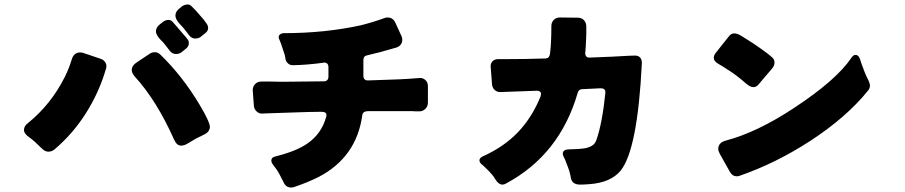

<svg xmlns="http://www.w3.org/2000/svg" viewBox="-20 -838 4040 857"><path d="M879 -676Q868 -666 851.5 -666Q835 -666 824 -681Q798 -716 785 -728Q763 -751 763 -768Q763 -785 778 -798L794 -811Q806 -818 817.5 -818Q829 -818 836 -809Q847 -798 853 -792L888 -752Q895 -743 902 -733Q909 -723 909 -713Q909 -699 895 -689ZM823 -646Q823 -630 809 -620L792 -606Q782 -597 765.5 -597Q749 -597 738 -611Q710 -649 699 -658Q676 -682 676 -698Q676 -715 692 -728L708 -741Q720 -749 731.5 -749Q743 -749 750 -741Q757 -733 766 -723L801 -682Q806 -677 809.5 -672.5Q813 -668 818 -661.5Q823 -655 823 -646ZM568 -526Q568 -544 588 -558L648 -598Q658 -605 671.5 -605Q685 -605 696 -594Q794 -499 870 -372Q917 -294 917 -270Q917 -265 915 -262Q911 -248 896 -240L854 -219Q836 -209 819.5 -198.5Q803 -188 788 -188Q769 -188 757 -215Q679 -390 581 -497Q568 -512 568 -526ZM222 -170Q210 -161 195.5 -161Q181 -161 166 -176Q132 -210 112 -224Q87 -241 87 -258Q87 -275 104 -288Q207 -371 269 -494Q288 -532 301 -575Q306 -592 320 -600Q328 -604 336 -604Q344 -604 351 -602L428 -576Q444 -571 451 -558Q455 -551 455 -544Q455 -537 453 -531Q423 -427 364 -333.5Q305 -240 222 -170Z M1801 -486Q1802 -486 1856 -490Q1869 -490 1879.5 -480Q1890 -470 1890 -454V-380Q1890 -363 1878.5 -352Q1867 -341 1853 -341H1836Q1828 -341 1819 -342H1624Q1612 -342 1605 -337.5Q1598 -333 1597 -323Q1571 -136 1402 -48Q1350 -22 1289 -2Q1284 -1 1277.5 -1Q1271 -1 1264 -4Q1253 -10 1248 -20Q1242 -31 1234 -47.5Q1226 -64 1217 -78Q1202 -98 1196.5 -106Q1191 -114 1191 -121Q1191 -136 1210 -140Q1303 -163 1353 -198Q1416 -242 1436 -317Q1439 -328 1434 -333.5Q1429 -339 1412 -339Q1369 -339 1275 -335.5Q1181 -332 1171 -332L1148 -331Q1136 -331 1125 -341Q1114 -351 1113 -368Q1108 -433 1108 -435Q1108 -452 1119 -463Q1130 -474 1147 -474Q1149 -474 1150 -474H1184Q1209 -473 1240 -473Q1275 -473 1426 -475Q1435 -475 1440.5 -480.5Q1446 -486 1446 -495V-538Q1446 -549 1440.5 -554Q1435 -559 1427 -559Q1425 -559 1423 -558Q1350 -548 1289 -547Q1287 -547 1286 -547Q1274 -547 1265.5 -555Q1257 -563 1255 -571.5Q1253 -580 1252.5 -585Q1252 -590 1249 -599Q1238 -634 1234 -644L1228 -659Q1224 -666 1224 -672Q1224 -682 1234 -687Q1239 -690 1247 -690Q1430 -690 1590 -725Q1646 -739 1695 -757Q1702 -760 1709.5 -760Q1717 -760 1723 -758Q1737 -753 1744 -738L1772 -677Q1779 -661 1773 -646.5Q1767 -632 1750 -626Q1672 -603 1619 -591Q1609 -589 1605.5 -583.5Q1602 -578 1602 -570V-499Q1602 -489 1607.5 -484Q1613 -479 1621 -479Q1622 -479 1623 -479Q1673 -481 1722.5 -482.5Q1772 -484 1801 -486Z M2682 -427Q2682 -444 2661 -444L2578 -440Q2563 -439 2559 -425Q2479 -147 2237 -18Q2230 -14 2223 -14Q2205 -14 2190 -39Q2181 -55 2163.5 -73Q2146 -91 2141.5 -94.5Q2137 -98 2132 -103Q2120 -112 2120 -122Q2120 -122 2120 -122Q2120 -134 2137 -141Q2230 -183 2292.5 -248.5Q2355 -314 2393 -408Q2395 -416 2395 -420Q2395 -424 2392 -427Q2387 -433 2376 -433Q2375 -433 2212 -427Q2198 -427 2187.5 -437Q2177 -447 2176 -463Q2170 -541 2170 -543Q2170 -556 2179 -565Q2188 -574 2203 -574H2230Q2323 -574 2415 -577Q2425 -578 2429.5 -583.5Q2434 -589 2435 -599Q2441 -642 2441 -721Q2441 -738 2451.5 -749Q2462 -760 2479 -760L2560 -759Q2576 -759 2586.5 -748Q2597 -737 2597 -719V-690Q2597 -674 2596 -659.5Q2595 -645 2594.5 -631.5Q2594 -618 2593 -609.5Q2592 -601 2592 -600Q2592 -592 2596.5 -586.5Q2601 -581 2611 -581Q2725 -585 2785 -589Q2814 -590 2814 -590Q2831 -590 2839 -579Q2845 -571 2845 -557Q2826 -170 2750 -76Q2706 -23 2611 -16Q2586 -14 2570 -14Q2533 -14 2528 -44Q2525 -66 2514.5 -93.5Q2504 -121 2502 -126L2497 -136Q2492 -145 2492 -152Q2492 -163 2502 -168Q2508 -171 2522 -171.5Q2536 -172 2551.5 -172.5Q2567 -173 2586 -175.5Q2605 -178 2620.5 -186.5Q2636 -195 2642 -213Q2668 -287 2682 -422Q2682 -425 2682 -427Z M3364 -459Q3355 -449 3342 -449Q3329 -449 3309 -466Q3267 -503 3230 -526Q3204 -543 3183 -555Q3166 -566 3166 -580Q3166 -590 3174 -601L3232 -674Q3243 -689 3257 -689Q3272 -689 3292 -676Q3346 -643 3381 -617.5Q3416 -592 3424 -584Q3437 -574 3437 -559.5Q3437 -545 3427 -533ZM3193 -151Q3186 -164 3186 -173Q3186 -201 3218 -210Q3359 -247 3524 -356Q3713 -480 3781 -581Q3789 -593 3799 -593Q3811 -593 3818 -576L3826 -552Q3841 -509 3852 -488Q3863 -467 3863 -456Q3863 -443 3854 -433Q3758 -314 3595 -208Q3442 -109 3283 -54Q3276 -51 3269 -51Q3249 -51 3238 -71Z"/></svg>

Font: Tsunagi Gothic Black
Style: Regular
Weight: 900
Designer: Yoshimichi Ohira
Foundry: Positype
Version: Version 1.001